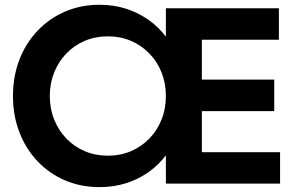

<svg xmlns="http://www.w3.org/2000/svg" viewBox="-20 -767 1245 802"><path d="M396 14.6Q317.4 14.6 251.5 -13.7Q185.5 -42 136.7 -93.5Q87.9 -145 61 -214.6Q34.2 -284.2 34.2 -365.7Q34.2 -448.2 61 -517.6Q87.9 -586.9 136.7 -638.4Q185.5 -689.9 251.5 -718.5Q317.4 -747.1 396 -747.1Q454.1 -747.1 505.1 -731Q556.2 -714.8 598.9 -685.1Q641.6 -655.3 672.9 -613.8V-732.4H1145V-601.1H823.2V-434.6H1125.5V-302.7H823.2V-131.3H1149.9V0H672.9V-118.2Q641.6 -76.7 598.9 -46.9Q556.2 -17.1 505.1 -1.2Q454.1 14.6 396 14.6ZM430.7 -116.7Q482.9 -116.7 526.9 -135.5Q570.8 -154.3 603.8 -188.2Q636.7 -222.2 654.8 -267.6Q672.9 -313 672.9 -366.2Q672.9 -418.9 654.8 -464.4Q636.7 -509.8 603.8 -543.7Q570.8 -577.6 526.9 -596.4Q482.9 -615.2 430.7 -615.2Q378.4 -615.2 334.2 -596.4Q290 -577.6 257.3 -543.7Q224.6 -509.8 206.3 -464.4Q188 -418.9 188 -366.2Q188 -313 206.3 -267.6Q224.6 -222.2 257.3 -188.2Q290 -154.3 334.2 -135.5Q378.4 -116.7 430.7 -116.7Z"/></svg>

Font: Kumbh Sans
Style: Bold
Weight: 700
Version: Version 1.005